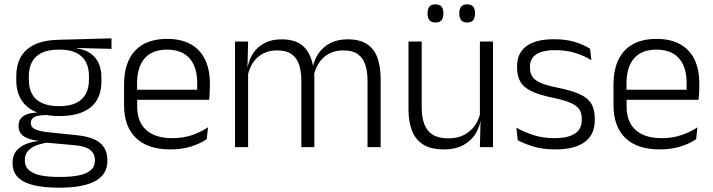

<svg xmlns="http://www.w3.org/2000/svg" viewBox="-20 -679 3292 886"><path d="M253.5 -143.5Q157.5 -143.5 106.2 -186.2Q55 -229 55 -310V-327Q55 -377 74.8 -414Q94.5 -451 138 -472.5Q181.5 -494 252 -495.5L494.5 -502V-453.5L334.5 -457.5V-456Q375 -449.5 400 -431Q425 -412.5 436.5 -384.5Q448 -356.5 448 -320.5V-303.5Q448 -225 398.8 -184.2Q349.5 -143.5 253.5 -143.5ZM250.5 137.5H261Q309 137.5 344 130.2Q379 123 398.5 106.5Q418 90 418 62.5V61Q418 29.5 395.5 12.2Q373 -5 319 -9.5L184 -21.5L205 -22Q172.5 -17.5 147.8 -8Q123 1.5 108.8 18Q94.5 34.5 94.5 59.5V60.5Q94.5 89.5 114 106.5Q133.5 123.5 168.5 130.5Q203.5 137.5 250.5 137.5ZM260 187H247Q183.5 187 136.5 176Q89.5 165 63.8 140.2Q38 115.5 38 73.5V71.5Q38 40 53.8 19.2Q69.5 -1.5 96.5 -13Q123.5 -24.5 155.5 -28L155 -29.5Q108.5 -35.5 87 -52.2Q65.5 -69 65.5 -97V-97.5Q65.5 -116 74.2 -129.5Q83 -143 101.5 -150.5Q120 -158 149.5 -159.5V-168.5L230 -147L192 -148Q152.5 -147.5 137.2 -138.2Q122 -129 122 -111.5V-111Q122 -92 142.5 -82.2Q163 -72.5 213.5 -67.5L331 -55.5Q407 -48 441.2 -19.8Q475.5 8.5 475.5 61V63Q475.5 107 449 134.2Q422.5 161.5 374 174.2Q325.5 187 260 187ZM253 -189Q298.5 -189 329 -202.8Q359.5 -216.5 375 -244Q390.5 -271.5 390.5 -311V-328.5Q390.5 -367.5 375.2 -394.8Q360 -422 330.2 -436Q300.5 -450 255.5 -450H252Q202.5 -450 171.8 -434.8Q141 -419.5 127 -392Q113 -364.5 113 -328V-311.5Q113 -271.5 128.5 -244.2Q144 -217 175 -203Q206 -189 253 -189Z M767 10.5Q661.5 10.5 607 -42.5Q552.5 -95.5 552.5 -193.5V-288.5Q552.5 -390.5 603.2 -445Q654 -499.5 751 -499.5Q816 -499.5 860 -475Q904 -450.5 926.2 -404.5Q948.5 -358.5 948.5 -294V-276.5Q948.5 -262 947.5 -247.5Q946.5 -233 945 -218.5H889Q890 -240.5 890 -260.2Q890 -280 890 -296.5Q890 -345.5 874.2 -379.8Q858.5 -414 827.8 -432Q797 -450 751 -450Q682.5 -450 647.5 -409.8Q612.5 -369.5 612.5 -293.5V-246L613 -238V-187.5Q613 -154 622.8 -127Q632.5 -100 652.8 -80.8Q673 -61.5 703.8 -51.5Q734.5 -41.5 775.5 -41.5Q823 -41.5 863.8 -54.8Q904.5 -68 940 -91.5L934 -37Q903 -15.5 860.5 -2.5Q818 10.5 767 10.5ZM931.5 -218.5H584V-265H931.5Z M1736.5 0H1676V-307Q1676 -350.5 1665.2 -381.8Q1654.5 -413 1630 -429.8Q1605.5 -446.5 1564 -446.5Q1526 -446.5 1497.2 -430.8Q1468.5 -415 1451 -387.5Q1433.5 -360 1427 -325.5L1415.5 -371H1424Q1430.5 -404.5 1450.2 -433.2Q1470 -462 1503.5 -479.8Q1537 -497.5 1585 -497.5Q1639.5 -497.5 1673 -475.8Q1706.5 -454 1721.5 -412.8Q1736.5 -371.5 1736.5 -313.5ZM1125 0H1064.5V-487.5H1125L1122 -366.5L1125 -363.5ZM1430.5 0H1370.5V-307Q1370.5 -350 1359.8 -381.5Q1349 -413 1324.5 -429.8Q1300 -446.5 1259 -446.5Q1220 -446.5 1191.2 -430.5Q1162.5 -414.5 1145.2 -386.5Q1128 -358.5 1121.5 -322.5L1108 -367.5H1122.5Q1129 -403.5 1148 -432.8Q1167 -462 1200 -479.8Q1233 -497.5 1279.5 -497.5Q1347 -497.5 1382.2 -463Q1417.5 -428.5 1427 -360.5Q1429 -350 1429.8 -338.8Q1430.5 -327.5 1430.5 -316Z M1865 -487.5H1926V-181.5Q1926 -138.5 1937.8 -106.8Q1949.5 -75 1976.5 -57.8Q2003.5 -40.5 2049 -40.5Q2091.5 -40.5 2122.2 -56.8Q2153 -73 2172.2 -101.2Q2191.5 -129.5 2198 -164.5L2210.5 -120H2197Q2190.5 -84.5 2169.8 -54.8Q2149 -25 2113.8 -7.2Q2078.5 10.5 2028 10.5Q1969.5 10.5 1933.8 -11.5Q1898 -33.5 1881.5 -75Q1865 -116.5 1865 -175.5ZM2194.5 -487.5H2255V0H2194.5L2197.5 -120.5L2194.5 -123.5ZM1989.5 -575Q1971 -575 1962 -585.5Q1953 -596 1953 -616V-619Q1953 -638.5 1962 -648.8Q1971 -659 1989.5 -659Q2008 -659 2017 -648.8Q2026 -638.5 2026 -619V-616Q2026 -596 2017 -585.5Q2008 -575 1989.5 -575ZM2135.5 -575Q2117.5 -575 2108.5 -585.5Q2099.5 -596 2099.5 -616V-619Q2099.5 -638.5 2108.5 -648.8Q2117.5 -659 2135.5 -659Q2154 -659 2163 -648.8Q2172 -638.5 2172 -619V-616Q2172 -596 2163 -585.5Q2154 -575 2135.5 -575Z M2542.5 10.5Q2483.5 10.5 2440.5 -3Q2397.5 -16.5 2369 -32L2363 -89.5Q2399 -69.5 2442 -55.5Q2485 -41.5 2540 -41.5Q2600.5 -41.5 2632.5 -62.2Q2664.5 -83 2664.5 -124V-131Q2664.5 -157.5 2653 -174.8Q2641.5 -192 2612 -204.8Q2582.5 -217.5 2528.5 -228.5Q2467 -241.5 2431.5 -258.8Q2396 -276 2381 -302.5Q2366 -329 2366 -368V-373Q2366 -433.5 2408.8 -465.8Q2451.5 -498 2537 -498Q2594 -498 2635.5 -484.5Q2677 -471 2703 -454L2709 -401.5Q2677 -421 2636 -434.2Q2595 -447.5 2542 -447.5Q2501.5 -447.5 2475.8 -438.5Q2450 -429.5 2437.8 -412.5Q2425.5 -395.5 2425.5 -372.5V-368Q2425.5 -342 2437 -324.8Q2448.5 -307.5 2477.5 -295.5Q2506.5 -283.5 2557.5 -273.5Q2620.5 -260.5 2657 -243.5Q2693.5 -226.5 2709 -200Q2724.5 -173.5 2724.5 -132.5V-123.5Q2724.5 -57.5 2678 -23.5Q2631.5 10.5 2542.5 10.5Z M3025.5 10.5Q2920 10.5 2865.5 -42.5Q2811 -95.5 2811 -193.5V-288.5Q2811 -390.5 2861.8 -445Q2912.5 -499.5 3009.5 -499.5Q3074.5 -499.5 3118.5 -475Q3162.5 -450.5 3184.8 -404.5Q3207 -358.5 3207 -294V-276.5Q3207 -262 3206 -247.5Q3205 -233 3203.5 -218.5H3147.5Q3148.5 -240.5 3148.5 -260.2Q3148.5 -280 3148.5 -296.5Q3148.5 -345.5 3132.8 -379.8Q3117 -414 3086.2 -432Q3055.5 -450 3009.5 -450Q2941 -450 2906 -409.8Q2871 -369.5 2871 -293.5V-246L2871.5 -238V-187.5Q2871.5 -154 2881.2 -127Q2891 -100 2911.2 -80.8Q2931.5 -61.5 2962.2 -51.5Q2993 -41.5 3034 -41.5Q3081.5 -41.5 3122.2 -54.8Q3163 -68 3198.5 -91.5L3192.5 -37Q3161.5 -15.5 3119 -2.5Q3076.5 10.5 3025.5 10.5ZM3190 -218.5H2842.5V-265H3190Z"/></svg>

Font: Anek Kannada Light
Style: Regular
Weight: 300
Designer: Vaishnavi Murthy, Maithili Shingre (Kannada) & Yesha Goshar (Latin)
Foundry: Ek Type
Version: Version 1.003